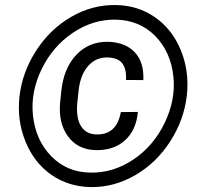

<svg xmlns="http://www.w3.org/2000/svg" viewBox="-20 -741 807 771"><path d="M533.7 -291.5Q526.9 -217.8 481.4 -177Q436 -136.2 363.3 -138.2Q292.5 -140.1 253.4 -192.9Q214.4 -245.6 221.2 -327.1L226.1 -375Q235.8 -467.3 286.4 -520.8Q336.9 -574.2 413.6 -573.2Q482.9 -571.3 520.8 -531.5Q558.6 -491.7 555.7 -419.4L485.8 -419.9Q488.8 -461.4 471.9 -485.4Q455.1 -509.3 411.1 -510.3Q364.7 -511.2 333.7 -475.8Q302.7 -440.4 295.7 -378.2Q288.6 -315.9 289.1 -301.3L290 -284.2Q293.5 -246.6 312.7 -224.6Q332 -202.6 365.2 -201.2Q448.2 -197.8 465.3 -291ZM112.3 -278.3Q123 -177.2 186.5 -113Q250 -48.8 342.8 -47.9Q434.1 -45.9 515.4 -100.3Q596.7 -154.8 641.4 -247.8Q686 -340.8 676.3 -433.6Q665.5 -533.7 603 -596.7Q540.5 -659.7 446.3 -662.1Q354 -664.1 272.7 -609.4Q191.4 -554.7 147 -462.9Q102.5 -371.1 112.3 -278.3ZM58.1 -352.5Q68.8 -449.7 124.5 -536.6Q180.2 -623.5 265.6 -673.1Q351.1 -722.7 445.8 -720.7Q532.7 -719.7 602.1 -671.9Q671.4 -624 706.1 -539.3Q740.7 -454.6 730.5 -358.9Q719.2 -259.8 663.6 -173.3Q607.9 -86.9 523.9 -38.1Q439.9 10.7 348.1 10.3H343.3Q253.9 8.3 185.5 -39.6Q117.2 -87.4 82.5 -172.1Q47.9 -256.8 58.1 -352.5Z"/></svg>

Font: TypoPRO Roboto
Style: Italic
Weight: 400
Italic angle: -12°
Designer: Google
Version: Version 2.136; 2016